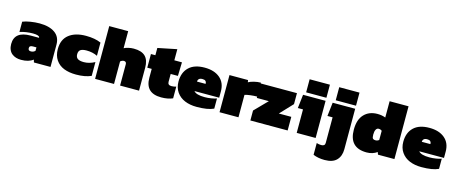

<svg xmlns="http://www.w3.org/2000/svg" viewBox="-48 -1407 5646 2368"><g transform="rotate(15 2775.0 -223.0)"><path d="M182.1 9.8Q147 9.8 117.4 0.7Q87.9 -8.3 64.7 -26.9Q41.5 -45.4 28.3 -76.4Q15.1 -107.4 15.1 -147.9Q15.1 -310.1 221.2 -310.1H327.1V-314.9Q327.1 -327.1 305.2 -335Q283.2 -342.8 242.2 -342.8Q157.2 -342.8 75.2 -317.9V-448.2Q113.3 -464.4 173.3 -474.1Q233.4 -483.9 290 -483.9Q413.6 -483.9 485.4 -433.6Q557.1 -383.3 557.1 -283.2V0H345.2L335 -34.2Q280.3 9.8 182.1 9.8ZM272.9 -122.1Q305.2 -122.1 327.1 -144V-188H283.2Q259.8 -188 248.8 -180.2Q237.8 -172.4 237.8 -154.8Q237.8 -122.1 272.9 -122.1Z M883.8 9.8Q794.4 9.8 729 -16.1Q663.6 -42 625.2 -98.1Q586.9 -154.3 586.9 -236.8Q586.9 -359.4 666.3 -421.6Q745.6 -483.9 881.8 -483.9Q998 -483.9 1074.7 -449.2V-280.8Q1012.7 -311 935.5 -311Q882.8 -311 858.4 -293.9Q834 -276.9 834 -236.8Q834 -197.3 859.4 -180.2Q884.8 -163.1 938 -163.1Q1005.4 -163.1 1076.7 -201.2V-24.9Q1000 9.8 883.8 9.8Z M1126.5 0V-673.8H1368.2V-456.1Q1389.2 -467.8 1423.1 -475.8Q1457 -483.9 1492.2 -483.9Q1592.3 -483.9 1639.9 -436.8Q1687.5 -389.6 1687.5 -292V0H1445.3V-272Q1445.3 -306.2 1412.1 -306.2Q1401.4 -306.2 1387.9 -300.3Q1374.5 -294.4 1368.2 -286.1V0Z M1971.2 9.8Q1769 9.8 1769 -186V-299.8H1712.4V-474.1H1769V-566.9L2011.2 -616.2V-474.1H2108.4L2103.5 -299.8H2011.2V-199.2Q2011.2 -157.2 2058.1 -157.2Q2089.4 -157.2 2118.2 -167V-17.1Q2055.7 9.8 1971.2 9.8Z M2423.3 9.8Q2338.4 9.8 2272.5 -17.6Q2206.5 -44.9 2167.5 -100.8Q2128.4 -156.7 2128.4 -234.9Q2128.4 -351.1 2197.3 -417.5Q2266.1 -483.9 2397.5 -483.9Q2521 -483.9 2593 -423.1Q2665 -362.3 2665 -252.9V-171.9H2349.1Q2381.3 -131.8 2488.3 -131.8Q2530.8 -131.8 2573 -138.9Q2615.2 -146 2641.1 -155.8V-25.9Q2566.9 9.8 2423.3 9.8ZM2349.1 -293H2458.5V-301.8Q2458.5 -318.4 2446 -329.6Q2433.6 -340.8 2405.3 -340.8Q2377 -340.8 2363 -327.6Q2349.1 -314.5 2349.1 -293Z M2715.3 0V-474.1H2952.1L2957 -446.8Q2984.9 -462.4 3027.6 -473.1Q3070.3 -483.9 3114.3 -483.9V-306.2Q3073.7 -306.2 3028.6 -300.8Q2983.4 -295.4 2957 -286.1V0Z M3108.9 0V-127L3267.6 -289.1H3113.8V-474.1H3576.7V-334L3425.8 -173.8H3585V0Z M3683.6 -513.2V-680.2H3942.4V-513.2ZM3700.7 0V-299.8H3634.8L3654.8 -474.1H3942.4V0Z M4061.5 -513.2V-680.2H4320.3V-513.2ZM4118.7 233.9Q4034.2 233.9 3971.7 207V57.1Q4000.5 66.9 4031.7 66.9Q4078.6 66.9 4078.6 26.9V-299.8H4012.7L4032.7 -474.1H4320.3V43Q4320.3 130.4 4271 182.1Q4221.7 233.9 4118.7 233.9Z M4594.2 9.8Q4370.6 9.8 4370.6 -222.2Q4370.6 -350.6 4434.1 -417.2Q4497.6 -483.9 4603.5 -483.9Q4660.6 -483.9 4706.5 -465.8V-673.8H4948.2V0H4738.3L4727.5 -30.8Q4670.4 9.8 4594.2 9.8ZM4664.6 -163.1Q4686 -163.1 4706.5 -178.2V-295.9Q4689 -311 4664.6 -311Q4642.6 -311 4630.1 -288.6Q4617.7 -266.1 4617.7 -224.1Q4617.7 -203.1 4620.6 -190.4Q4623.5 -177.7 4630.6 -172.1Q4637.7 -166.5 4644.8 -164.8Q4651.9 -163.1 4664.6 -163.1Z M5293.5 9.8Q5208.5 9.8 5142.6 -17.6Q5076.7 -44.9 5037.6 -100.8Q4998.5 -156.7 4998.5 -234.9Q4998.5 -351.1 5067.4 -417.5Q5136.2 -483.9 5267.6 -483.9Q5391.1 -483.9 5463.1 -423.1Q5535.2 -362.3 5535.2 -252.9V-171.9H5219.2Q5251.5 -131.8 5358.4 -131.8Q5400.9 -131.8 5443.1 -138.9Q5485.4 -146 5511.2 -155.8V-25.9Q5437 9.8 5293.5 9.8ZM5219.2 -293H5328.6V-301.8Q5328.6 -318.4 5316.2 -329.6Q5303.7 -340.8 5275.4 -340.8Q5247.1 -340.8 5233.2 -327.6Q5219.2 -314.5 5219.2 -293Z"/></g></svg>

Font: Kanit Black
Style: Regular
Weight: 900
Designer: Katatrad Team
Foundry: CadsonDemak
Version: Version 1.000;PS 001.000;hotconv 1.0.88;makeotf.lib2.5.64775